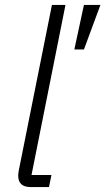

<svg xmlns="http://www.w3.org/2000/svg" viewBox="-20 -760 428 780"><path d="M388 -740 321 -559H282L321 -740ZM179 0H105Q54 0 54 -46Q54 -55 56 -66L191 -740H246L108 -49H189Z"/></svg>

Font: IBM Plex Sans Light
Style: Italic
Weight: 300
Italic angle: -11.31°
Designer: Mike Abbink, Paul van der Laan, Pieter van Rosmalen
Foundry: Bold Monday
Version: Version 3.0